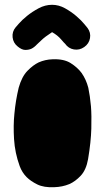

<svg xmlns="http://www.w3.org/2000/svg" viewBox="-20 -769 429 800"><path d="M347 -106Q339 -61 316.5 -37Q294 -13 269 -2Q240 10 206 11Q163 13 135.5 -0.5Q108 -14 91 -31Q72 -50 62 -77Q42 -132 38.5 -189.5Q35 -247 40 -295Q45 -350 58 -404Q71 -450 94.5 -474Q118 -498 141 -509Q168 -521 199 -522Q246 -524 274.5 -506Q303 -488 320 -465Q339 -438 348 -403Q355 -370 359 -326Q362 -288 360.5 -233Q359 -178 347 -106ZM45 -655Q46 -656 59 -671Q72 -686 93 -703Q114 -720 141 -734.5Q168 -749 197 -749Q225 -749 251 -734.5Q277 -720 298 -702Q319 -684 331.5 -668.5Q344 -653 345 -652Q359 -633 355 -610Q351 -587 331 -573Q311 -559 288 -563Q265 -567 251 -587Q249 -588 234.5 -605Q220 -622 197 -635Q183 -626 171 -617Q159 -608 151 -600Q141 -591 134 -584Q123 -572 111 -566Q100 -561 85.5 -561Q71 -561 54 -575Q35 -590 32.5 -613.5Q30 -637 45 -655Z"/></svg>

Font: Sniglet
Style: ExtraBold
Weight: 800
Version: Version 2.000; ttfautohint (v0.95) -l 8 -r 50 -G 200 -x 14 -